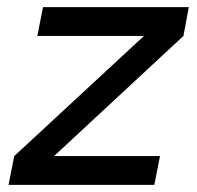

<svg xmlns="http://www.w3.org/2000/svg" viewBox="-20 -520 555 540"><path d="M4 0H414L430 -81H132L496 -419L511 -500H101L85 -419H385L20 -81Z"/></svg>

Font: Uncut Sans Medium Italic
Style: Regular
Weight: 500
Italic angle: -11°
Designer: Kasper Nordkvist
Foundry: UNCUT.wtf
Version: Version 1.304;Glyphs 3.2 (3246)